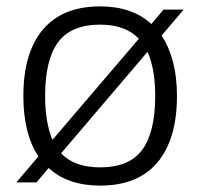

<svg xmlns="http://www.w3.org/2000/svg" viewBox="-20 -570 625 600"><path d="M100 -81Q53 -152 53 -270Q53 -405 114 -477.5Q175 -550 293 -550Q393 -550 453 -495L491 -540H554L485 -459Q508 -424 520.5 -377Q533 -330 533 -270Q533 -135 472 -62.5Q411 10 293 10Q192 10 132 -45L94 0H31ZM293 -47Q384 -47 424.5 -102Q465 -157 465 -270Q465 -355 441 -408L171 -91Q212 -47 293 -47ZM121 -270Q121 -187 144 -133L414 -449Q372 -493 293 -493Q202 -493 161.5 -438Q121 -383 121 -270Z"/></svg>

Font: Encode Sans Normal
Style: Light
Weight: 300
Designer: Pablo Impallari, Andres Torresi
Foundry: Pablo Impallari, Andres Torresi
Version: Version 1.000; ttfautohint (v1.00) -l 8 -r 50 -G 200 -x 14 -